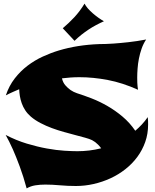

<svg xmlns="http://www.w3.org/2000/svg" viewBox="-20 -980 854 1059"><path d="M794.9 -334Q796.4 -323.2 796.6 -313Q796.9 -302.7 796.9 -293Q796.9 -241.7 781 -196.8Q765.1 -151.9 737.3 -114.3Q709.5 -76.7 671.6 -46.9Q633.8 -17.1 589.4 3.4Q544.9 23.9 496.3 34.9Q447.8 45.9 398.9 45.9Q353 45.9 310.5 42Q268.1 38.1 230 38.1Q200.7 38.1 174.8 42.2Q148.9 46.4 127 59.1Q108.9 -7.8 88.6 -62.3Q68.4 -116.7 51.3 -155.3Q31.2 -200.2 11.2 -235.8Q69.3 -205.6 127.7 -188Q186 -170.4 238.8 -160.9Q291.5 -151.4 335 -148.7Q378.4 -146 407.2 -146Q439.5 -146 472.2 -149.9Q504.9 -153.8 538.1 -162.1Q529.8 -173.3 521 -182.1Q512.2 -190.9 504.9 -196.3Q496.1 -202.6 487.8 -207Q473.6 -213.9 449.5 -220.5Q425.3 -227.1 395.8 -234.9Q366.2 -242.7 332.8 -252Q299.3 -261.2 266.4 -273.4Q233.4 -285.6 203.4 -301.3Q173.3 -316.9 149.9 -336.9Q131.3 -353 119.1 -371.8Q106.9 -390.6 99.9 -410.4Q92.8 -430.2 89.6 -450Q86.4 -469.7 85.9 -487.8Q68.8 -481 55.2 -474.6Q41.5 -468.3 31.7 -463.9L12.2 -454.1Q29.8 -506.8 61.3 -547.4Q92.8 -587.9 132.1 -617.7Q171.4 -647.5 216.1 -668Q260.7 -688.5 304.7 -701.7Q407.2 -732.4 526.9 -736.8Q564 -736.8 606 -739.7Q642.1 -742.2 688.5 -747.3Q734.9 -752.4 786.1 -762.2Q770.5 -738.8 761 -711.4Q751.5 -684.1 746.1 -656.2Q740.7 -628.4 738.8 -601.3Q736.8 -574.2 736.8 -551.8Q736.8 -536.6 737.3 -524.4Q737.8 -512.2 738.8 -503.4Q739.7 -493.2 741.2 -484.9Q655.8 -523.4 574.7 -538.8Q493.7 -554.2 418 -554.2Q392.1 -554.2 368.7 -552.5Q345.2 -550.8 321.8 -547.9Q327.1 -524.4 341.1 -508.8Q355 -493.2 369.1 -483.4Q385.7 -472.2 404.8 -465.8Q441.9 -454.1 485.4 -437.3Q528.8 -420.4 572.3 -395.5Q615.7 -370.6 655.8 -336.9Q695.8 -303.2 726.1 -258.8Q744.6 -274.4 762.2 -293.2Q779.8 -312 794.9 -334ZM553.2 -862.8Q530.3 -852.5 509.3 -841.3Q488.3 -830.1 468.5 -816.9Q448.7 -803.7 429.4 -788.6Q410.2 -773.4 391.1 -754.9L326.2 -824.2Q359.9 -852.5 390.1 -885Q420.4 -917.5 446.3 -960Q452.6 -947.3 464.8 -933.3Q477.1 -919.4 491.9 -906.5Q506.8 -893.6 522.9 -882.1Q539.1 -870.6 553.2 -862.8Z"/></svg>

Font: Shojumaru
Style: Regular
Weight: 400
Version: Version 1.001